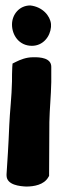

<svg xmlns="http://www.w3.org/2000/svg" viewBox="-20 -672 218 704"><path d="M4 -29C4 7 54 11 76 12C104 12 141 6 157 -22L160 -27V-32C160 -90 161 -157 161 -225C162 -273 167 -320 168 -371V-427C168 -459 129 -463 100 -462C76 -462 54 -453 38 -445L26 -439L25 -426C24 -408 24 -391 24 -374C23 -318 16 -262 14 -213C11 -137 7 -79 4 -33ZM24 -582C24 -543 50 -504 97 -504C138 -504 164 -538 167 -573V-584C164 -614 136 -647 91 -652C51 -652 24 -619 24 -582Z"/></svg>

Font: Vapor
Style: Blk
Weight: 900
Foundry: Cannot Into Space Fonts
Version: Version 0.179